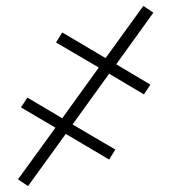

<svg xmlns="http://www.w3.org/2000/svg" viewBox="-20 -488 640 651"><path d="M75 143 41 120 168 -55 51 -124 73 -157 191 -87 315 -259 170 -344 191 -378 338 -291 466 -468 500 -445 374 -270 490 -201 468 -168 350 -238 226 -66 371 19 350 53 203 -34Z"/></svg>

Font: Iosevka Curly XLtExObl
Style: Regular
Weight: 200
Width: 7
Italic angle: -9°
Monospace: yes
Designer: Belleve Invis
Foundry: Belleve Invis
Version: Version 11.0.1; ttfautohint (v1.8.3)